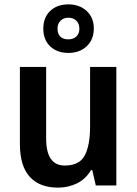

<svg xmlns="http://www.w3.org/2000/svg" viewBox="-20 -899 626 878"><path d="M512 -593V-51H418L402 -121H396Q372 -80 332 -60.5Q292 -41 245 -41Q161 -41 116 -90.5Q71 -140 71 -240V-593H191V-266Q191 -142 276 -142Q343 -142 367.5 -188Q392 -234 392 -322V-593ZM293 -657Q241 -657 209.5 -687Q178 -717 178 -768Q178 -819 209.5 -849Q241 -879 293 -879Q343 -879 376 -849Q409 -819 409 -769Q409 -718 376.5 -687.5Q344 -657 293 -657ZM293 -719Q315 -719 329 -732Q343 -745 343 -768Q343 -791 329 -804.5Q315 -818 293 -818Q271 -818 257 -804.5Q243 -791 243 -768Q243 -745 255.5 -732Q268 -719 293 -719Z"/></svg>

Font: Noto Sans Tamil UI SemiCondensed SemiBold
Style: Regular
Weight: 600
Width: 4
Designer: Jelle Bosma - Monotype Design Team
Foundry: Monotype Imaging Inc.
Version: Version 2.004; ttfautohint (v1.8.4.7-5d5b)